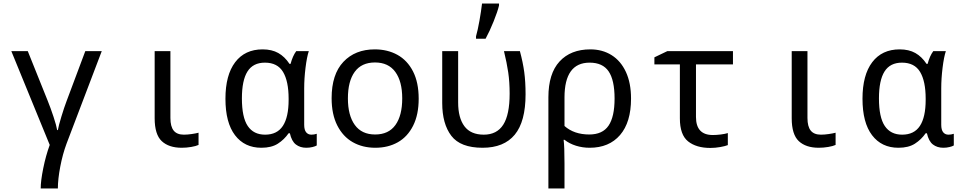

<svg xmlns="http://www.w3.org/2000/svg" viewBox="-20 -825 5440 1085"><path d="M261 -6 44 -536H137L249 -257Q266 -215 282.5 -165Q299 -115 303 -90H307Q311 -114 327 -166.5Q343 -219 356 -253L462 -536H555L356 -13Q334 46 320.5 117Q307 188 307 240H210Q210 197 224.5 125.5Q239 54 261 -6Z M854 -157V-536H943V-158Q943 -110 961.5 -87Q980 -64 1019 -64Q1039 -64 1063 -67.5Q1087 -71 1102 -75V-6Q1087 1 1060 5.5Q1033 10 1007 10Q934 10 894 -27.5Q854 -65 854 -157Z M1254 -267Q1254 -401 1309 -473.5Q1364 -546 1464 -546Q1516 -546 1552.5 -525.5Q1589 -505 1616 -464H1622Q1634 -509 1654 -536H1725Q1714 -503 1706.5 -442Q1699 -381 1699 -326V-120Q1699 -91 1710 -77.5Q1721 -64 1740 -64Q1755 -64 1770 -69V-3Q1762 2 1745.5 6Q1729 10 1711 10Q1676 10 1652 -8.5Q1628 -27 1618 -72H1611Q1586 -36 1550 -13Q1514 10 1457 10Q1362 10 1308 -61Q1254 -132 1254 -267ZM1611 -261V-267Q1611 -366 1579.5 -418.5Q1548 -471 1477 -471Q1410 -471 1378.5 -421Q1347 -371 1347 -269Q1347 -162 1380 -113Q1413 -64 1478 -64Q1546 -64 1578.5 -113.5Q1611 -163 1611 -261Z M1854 -270Q1854 -405 1920.5 -475.5Q1987 -546 2098 -546Q2170 -546 2226 -515Q2282 -484 2314 -421.5Q2346 -359 2346 -267Q2346 -177 2314.5 -114.5Q2283 -52 2228 -21Q2173 10 2101 10Q2029 10 1973.5 -21.5Q1918 -53 1886 -116Q1854 -179 1854 -270ZM2253 -269Q2253 -365 2214 -418.5Q2175 -472 2099 -472Q2023 -472 1984.5 -419Q1946 -366 1946 -269Q1946 -173 1985 -119Q2024 -65 2100 -65Q2176 -65 2214.5 -118.5Q2253 -172 2253 -269Z M2479 -243V-536H2569V-246Q2569 -159 2604.5 -111.5Q2640 -64 2714 -64Q2788 -64 2824 -120.5Q2860 -177 2860 -296Q2860 -362 2852 -416Q2844 -470 2828 -536H2918Q2935 -473 2942.5 -418Q2950 -363 2950 -292Q2950 -138 2889 -64Q2828 10 2707 10Q2582 10 2530.5 -57.5Q2479 -125 2479 -243ZM2670 -620Q2680 -655 2689.5 -708.5Q2699 -762 2704 -805H2800V-794Q2792 -760 2769.5 -704Q2747 -648 2724 -606H2670Z M3079 -275Q3079 -409 3142 -477.5Q3205 -546 3316 -546Q3384 -546 3436 -513.5Q3488 -481 3517 -418.5Q3546 -356 3546 -268Q3546 -134 3484 -62Q3422 10 3312 10Q3272 10 3235 -1.5Q3198 -13 3170 -35H3165Q3170 2 3170 98V240H3079ZM3453 -268Q3453 -372 3419.5 -421.5Q3386 -471 3312 -471Q3170 -471 3170 -274V-113Q3224 -65 3310 -65Q3385 -65 3419 -115Q3453 -165 3453 -268Z M3822 -156V-461H3678V-501L3751 -536H4122V-461H3913V-164Q3913 -62 4008 -62Q4029 -62 4053 -65Q4077 -68 4093 -73V-5Q4078 1 4050 6Q4022 11 3994 11Q3915 11 3868.5 -26Q3822 -63 3822 -156Z M4454 -157V-536H4543V-158Q4543 -110 4561.5 -87Q4580 -64 4619 -64Q4639 -64 4663 -67.5Q4687 -71 4702 -75V-6Q4687 1 4660 5.5Q4633 10 4607 10Q4534 10 4494 -27.5Q4454 -65 4454 -157Z M4854 -267Q4854 -401 4909 -473.5Q4964 -546 5064 -546Q5116 -546 5152.5 -525.5Q5189 -505 5216 -464H5222Q5234 -509 5254 -536H5325Q5314 -503 5306.5 -442Q5299 -381 5299 -326V-120Q5299 -91 5310 -77.5Q5321 -64 5340 -64Q5355 -64 5370 -69V-3Q5362 2 5345.5 6Q5329 10 5311 10Q5276 10 5252 -8.5Q5228 -27 5218 -72H5211Q5186 -36 5150 -13Q5114 10 5057 10Q4962 10 4908 -61Q4854 -132 4854 -267ZM5211 -261V-267Q5211 -366 5179.5 -418.5Q5148 -471 5077 -471Q5010 -471 4978.5 -421Q4947 -371 4947 -269Q4947 -162 4980 -113Q5013 -64 5078 -64Q5146 -64 5178.5 -113.5Q5211 -163 5211 -261Z"/></svg>

Font: Noto Sans Mono UI
Style: Regular
Weight: 400
Monospace: yes
Designer: Monotype Design team
Foundry: Monotype Imaging Inc.
Version: Version 1.000